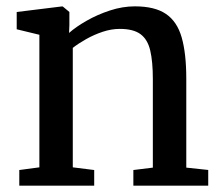

<svg xmlns="http://www.w3.org/2000/svg" viewBox="-20 -588 703 608"><path d="M104.7 -58.1V-477.9L32.9 -495.3V-550L175.6 -567.6H178.6L199.7 -550.1V-508.3L198.7 -483.7Q220.4 -503 254.5 -522.4Q288.6 -541.9 328.4 -554.9Q368.2 -567.9 407 -567.9Q470.3 -567.9 505.6 -543.8Q541 -519.8 555.4 -469.2Q569.9 -418.5 569.9 -338.6V-57.2L639.4 -49.8V0H402.3V-49.6L464 -57.2V-338Q464 -392.7 455.8 -427.8Q447.7 -462.9 425.1 -479.7Q402.5 -496.5 359.3 -496.5Q332.8 -496.5 305.3 -487.4Q277.8 -478.2 253.1 -464.3Q228.4 -450.4 210.5 -436.4V-58.1L278.3 -49.6V0H41.1V-49.6Z"/></svg>

Font: Merriweather Light
Style: Regular
Weight: 300
Designer: Eben Sorkin
Foundry: Eben Sorkin
Version: Version 2.100